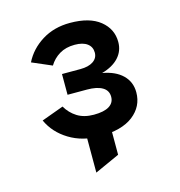

<svg xmlns="http://www.w3.org/2000/svg" viewBox="-103 -615 823 876"><g transform="rotate(-15 308.0 -177.5)"><path d="M245 168V-90H362V115ZM303 12Q221.5 12 159.8 -25.8Q98 -63.5 70 -125L174 -163Q193 -130 224.8 -110Q256.5 -90 303 -90Q351 -90 375.5 -105.2Q400 -120.5 400 -149Q400 -179 374.2 -194Q348.5 -209 302 -209H210V-307H297Q335.5 -307 357.8 -322Q380 -337 380 -363Q380 -390 359.2 -405.5Q338.5 -421 300 -421Q258 -421 228 -403Q198 -385 180 -355L87 -395Q115.5 -452 172.5 -487.5Q229.5 -523 305 -523Q397.5 -523 446.8 -483.2Q496 -443.5 496 -382Q496 -339.5 468 -309Q440 -278.5 388 -264Q449 -253.5 482.5 -220.8Q516 -188 516 -139Q516 -72.5 461.8 -30.2Q407.5 12 303 12Z"/></g></svg>

Font: Overpass Mono
Style: Bold
Weight: 700
Monospace: yes
Designer: Delve Withrington, Dave Bailey
Foundry: Delve Fonts LLC
Version: Version 4.000